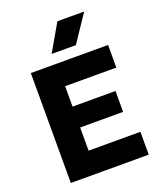

<svg xmlns="http://www.w3.org/2000/svg" viewBox="-167 -1043 968 1149"><g transform="rotate(-20 317.5 -468.5)"><path d="M82.5 0V-700H574.5V-556H248.5V-426H522V-293H248.5V-145.5H578.5V0ZM238.5 -765 338 -937H508.5L393 -765Z"/></g></svg>

Font: Geologica Thin Roman
Style: Bold
Weight: 700
Version: Version 1.010;gftools[0.9.28]